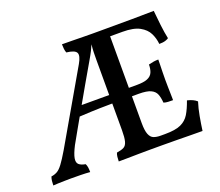

<svg xmlns="http://www.w3.org/2000/svg" viewBox="-114 -841 1153 1008"><g transform="rotate(-20 462.5 -337.5)"><path d="M288 -343H616Q654 -343 675 -351.5Q696 -360 704 -378Q712 -396 712 -422Q728 -426 740.5 -428Q753 -430 767 -430Q767 -419 766.5 -400Q766 -381 765.5 -359.5Q765 -338 765 -318Q765 -299 765.5 -276.5Q766 -254 766.5 -234Q767 -214 767 -203Q753 -203 740 -203.5Q727 -204 715 -208Q713 -236 705.5 -255.5Q698 -275 676 -285.5Q654 -296 609 -296Q519 -296 453.5 -295.5Q388 -295 342 -293Q296 -291 263 -289ZM461 -540Q461 -563 461.5 -582Q462 -601 464.5 -623.5Q467 -646 472 -676H571V-146Q571 -104 579.5 -83Q588 -62 604 -56Q620 -50 642 -50L641 0Q605 0 570 0Q535 0 502.5 0.5Q470 1 441 1.5Q412 2 389 2Q389 -11 390.5 -23.5Q392 -36 396 -45Q423 -49 436.5 -56.5Q450 -64 455.5 -85Q461 -106 461 -146ZM535 -676Q634 -676 710 -676.5Q786 -677 832 -678Q835 -642 840.5 -596Q846 -550 853 -518Q848 -514 838.5 -510.5Q829 -507 819 -506Q809 -505 800 -505Q797 -537 783 -565.5Q769 -594 735.5 -612.5Q702 -631 640 -631H531ZM485 -676Q474 -647 466.5 -629Q459 -611 450 -593Q441 -575 424 -546Q396 -498 363.5 -441.5Q331 -385 299.5 -329.5Q268 -274 242.5 -229Q217 -184 202 -157Q181 -116 177 -92.5Q173 -69 185 -58.5Q197 -48 221 -44Q226 -34 227.5 -22.5Q229 -11 229 3Q206 1 176.5 0.5Q147 0 122 0Q106 0 86.5 0.5Q67 1 50 1.5Q33 2 23 3Q23 -9 24.5 -22Q26 -35 30 -45Q47 -47 62 -55Q77 -63 94 -85.5Q111 -108 137 -152L367 -550Q390 -590 381 -607.5Q372 -625 326 -630Q322 -639 320.5 -652.5Q319 -666 319 -678Q345 -678 376 -677.5Q407 -677 436 -676.5Q465 -676 485 -676ZM563 -50H667Q725 -50 755.5 -64Q786 -78 803 -106Q820 -134 835 -177Q852 -173 865 -167Q878 -161 888 -152Q877 -118 869.5 -76.5Q862 -35 857 2Q827 2 789.5 1.5Q752 1 711.5 0.5Q671 0 632.5 0Q594 0 563 0Z"/></g></svg>

Font: Vollkorn Medium
Style: Regular
Weight: 500
Designer: Friedrich Althausen
Foundry: Friedrich Althausen
Version: Version 5.000